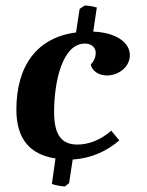

<svg xmlns="http://www.w3.org/2000/svg" viewBox="-20 -597 529 692"><path d="M365 -325C409 -325 448 -357 448 -398C448 -444 398 -480 316 -483L329 -570C314 -574 300 -577 285 -577L267 -565L254 -480C115 -462 39 -362 39 -202C39 -97 87 -40 180 -26L167 66C181 71 197 74 214 75L229 63L242 -22C308 -26 365 -52 410 -91L381 -126C342 -92 299 -76 259 -76C201 -76 175 -112 175 -193C175 -306 206 -440 286 -440C308 -440 325 -427 325 -407C325 -390 318 -376 307 -364C312 -341 336 -325 365 -325Z"/></svg>

Font: Caladea
Style: Bold Italic
Weight: 700
Italic angle: -9°
Designer: Carolina Giovagnoli and Andres Torresi
Foundry: Carolina Giovagnoli & Andres Torresi
Version: Version 1.001;hotconv 1.0.109;makeotfexe 2.5.65596